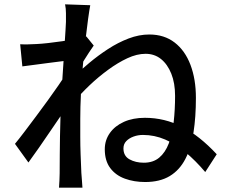

<svg xmlns="http://www.w3.org/2000/svg" viewBox="-20 -821 1040 885"><path d="M926 -28Q882 -80 836 -118.5Q790 -157 741 -178Q692 -199 639 -199Q616 -199 595.5 -191.5Q575 -184 562 -170.5Q549 -157 549 -137Q549 -102 577 -86.5Q605 -71 643 -71Q686 -71 714 -94.5Q742 -118 758 -160Q774 -202 780.5 -258.5Q787 -315 787 -379Q787 -438 769.5 -481.5Q752 -525 722 -549Q692 -573 651 -573Q611 -573 567 -552.5Q523 -532 478 -499Q433 -466 392 -427Q351 -388 319 -349L321 -468Q352 -498 392 -531.5Q432 -565 478 -595Q524 -625 572.5 -643.5Q621 -662 668 -662Q737 -662 785 -625Q833 -588 858 -522Q883 -456 883 -370Q883 -282 872 -211Q861 -140 834.5 -88.5Q808 -37 762.5 -9.5Q717 18 649 18Q598 18 555.5 2.5Q513 -13 488 -46.5Q463 -80 463 -133Q463 -175 486.5 -208Q510 -241 551.5 -259.5Q593 -278 648 -278Q739 -278 819.5 -236.5Q900 -195 979 -110ZM294 -542Q281 -541 256 -537.5Q231 -534 201 -530.5Q171 -527 140.5 -522.5Q110 -518 83 -515L73 -617Q92 -616 109 -616.5Q126 -617 148 -618Q170 -619 201.5 -622.5Q233 -626 267 -631Q301 -636 331 -641.5Q361 -647 378 -653L412 -611Q403 -599 391.5 -581Q380 -563 368.5 -545Q357 -527 349 -513L306 -355Q289 -329 264.5 -293.5Q240 -258 213 -218Q186 -178 159.5 -140Q133 -102 111 -72L49 -158Q68 -181 93 -214Q118 -247 146 -284.5Q174 -322 200.5 -358.5Q227 -395 249 -427Q271 -459 284 -480L287 -520ZM284 -720Q284 -739 284 -760Q284 -781 280 -801L396 -797Q392 -776 386 -733Q380 -690 373.5 -633Q367 -576 361.5 -513Q356 -450 353 -388Q350 -326 350 -273Q350 -230 350 -190Q350 -150 351.5 -110Q353 -70 355 -24Q356 -11 357.5 8.5Q359 28 360 44H252Q253 31 254 10.5Q255 -10 255 -22Q255 -70 255.5 -109.5Q256 -149 256.5 -191.5Q257 -234 259 -292Q259 -315 261 -352Q263 -389 266 -434Q269 -479 272 -525Q275 -571 277.5 -612Q280 -653 282 -682Q284 -711 284 -720Z"/></svg>

Font: Noto Sans KR Medium
Style: Regular
Weight: 500
Designer: Ryoko NISHIZUKA  (kana, bopomofo & ideographs); Paul D. Hunt (Latin, Greek & Cyrillic); Sandoll Communications , Soo-you
Foundry: Adobe
Version: Version 2.004-H2;hotconv 1.0.118;makeotfexe 2.5.65603